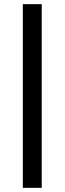

<svg xmlns="http://www.w3.org/2000/svg" viewBox="-20 -725 311 925"><path d="M90 180V-705H181V180Z"/></svg>

Font: Nunito Sans Medium
Style: Regular
Weight: 500
Designer: Vernon Adams
Foundry: Vernon Adams
Version: Version 3.101; ttfautohint (v1.8.4.7-5d5b);gftools[0.9.27]